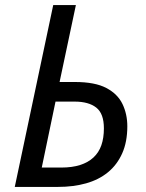

<svg xmlns="http://www.w3.org/2000/svg" viewBox="-20 -734 572 754"><path d="M38 0 189 -714H278L214 -412H274Q353 -412 397.5 -388.5Q442 -365 461 -325.5Q480 -286 480 -238Q480 -177 460 -132Q440 -87 404 -57.5Q368 -28 318 -14Q268 0 208 0ZM221 -76Q263 -76 294.5 -86Q326 -96 347 -115.5Q368 -135 378 -163.5Q388 -192 388 -230Q388 -288 358 -311.5Q328 -335 273 -335H198L144 -76Z"/></svg>

Font: Noto Sans Display
Style: Italic
Weight: 400
Italic angle: -12°
Designer: Monotype Design Team
Foundry: Monotype Imaging Inc.
Version: Version 2.003